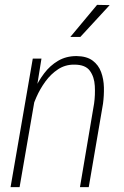

<svg xmlns="http://www.w3.org/2000/svg" viewBox="-20 -769 508 789"><path d="M132.3 -415.5 60.5 0H23.4L114.7 -528.3H150.4ZM106.9 -304.2 95.7 -327.1Q104.5 -361.3 120.8 -398.4Q137.2 -435.5 161.4 -467.5Q185.5 -499.5 218.5 -519Q251.5 -538.6 294.4 -538.6Q336.4 -538.1 360.6 -520Q384.8 -502 395.5 -472.9Q406.2 -443.8 407 -409.7Q407.7 -375.5 403.3 -342.8L344.7 0H308.6L366.7 -343.8Q371.6 -378.9 369.6 -415.8Q367.7 -452.6 349.4 -478Q331.1 -503.4 285.6 -503.4Q248.5 -503.9 218.8 -484.4Q189 -464.8 166.7 -434.3Q144.5 -403.8 129.4 -369.4Q114.3 -335 106.9 -304.2ZM269 -617.2 378.9 -749 430.7 -748 310.1 -617.2Z"/></svg>

Font: Roboto Condensed ExtraLight
Style: Italic
Weight: 250
Italic angle: -12°
Designer: Christian Robertson
Foundry: Google
Version: Version 3.008; 2023